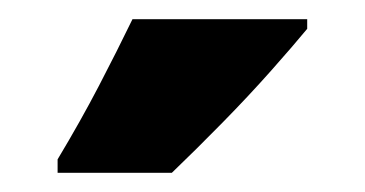

<svg xmlns="http://www.w3.org/2000/svg" viewBox="-20 -786 380 200"><path d="M300 -756Q286 -739 262.5 -712.5Q239 -686 211.5 -658Q184 -630 159 -606H40V-620Q64 -660 83 -696.5Q102 -733 118 -766H300Z"/></svg>

Font: Noto Sans Gurmukhi ExtraCondensed Black
Style: Regular
Weight: 900
Width: 2
Designer: Jelle Bosma - Monotype Design Team
Foundry: Monotype Imaging Inc.
Version: Version 2.004; ttfautohint (v1.8.4.7-5d5b)